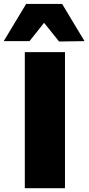

<svg xmlns="http://www.w3.org/2000/svg" viewBox="-68 -986 464 1006"><path d="M62 0V-713H272.5V0ZM241.5 -768.5Q222 -793 202.5 -817.2Q183 -841.5 163 -866.5Q143.5 -842 124.5 -818Q105.5 -794 86.5 -770.5H-48.5Q-19.5 -818.5 9.8 -867.2Q39 -916 69 -965.5H257.5Q287 -916 316.5 -867.2Q346 -818.5 375 -770.5Z"/></svg>

Font: Commissioner ExtraBold
Style: Regular
Weight: 800
Designer: Kostas Bartsokas
Foundry: Kostas Bartsokas
Version: Version 1.000; ttfautohint (v1.8.3)